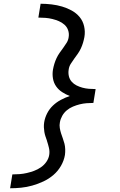

<svg xmlns="http://www.w3.org/2000/svg" viewBox="-20 -853 640 1026"><path d="M34 153 46 79Q65 79 84.5 77.5Q104 76 123.5 71.5Q143 67 162 60Q181 53 198.5 41Q216 29 228 11.5Q240 -6 243 -25Q246 -44 241.5 -63Q237 -82 231 -100V-101Q227 -112 223 -124Q219 -136 217 -148Q215 -160 214.5 -173Q214 -186 216 -199Q220 -224 232 -247.5Q244 -271 263 -289Q282 -307 305.5 -319.5Q329 -332 353 -340Q332 -348 312.5 -360.5Q293 -373 280 -391.5Q267 -410 263 -433.5Q259 -457 263 -481Q266 -497 270.5 -512Q275 -527 282 -542Q289 -557 298.5 -570.5Q308 -584 318 -597.5Q328 -611 336.5 -625Q345 -639 347 -655Q350 -674 344 -691.5Q338 -709 324.5 -721Q311 -733 294.5 -740Q278 -747 260 -751.5Q242 -756 223 -757.5Q204 -759 185 -759L197 -833Q226 -833 255.5 -829.5Q285 -826 312 -818Q339 -810 363.5 -796.5Q388 -783 405.5 -762Q423 -741 429.5 -712.5Q436 -684 431 -655Q428 -639 423.5 -624Q419 -609 412 -594Q405 -579 395.5 -565.5Q386 -552 376 -538.5Q366 -525 357.5 -511Q349 -497 347 -481Q344 -463 348 -446Q352 -429 363 -416.5Q374 -404 389 -396.5Q404 -389 420.5 -384.5Q437 -380 455 -378.5Q473 -377 491 -377L488 -358L479 -303Q461 -303 442.5 -301.5Q424 -300 406 -295.5Q388 -291 370 -283.5Q352 -276 337 -263.5Q322 -251 312.5 -234Q303 -217 300 -199Q297 -184 299.5 -169Q302 -154 306.5 -140Q311 -126 316 -112.5Q321 -99 324.5 -85Q328 -71 328.5 -55.5Q329 -40 327 -25Q322 5 306 33Q290 61 265.5 82Q241 103 212 116.5Q183 130 153 138.5Q123 147 93 150Q63 153 34 153Z"/></svg>

Font: Iosevka Etoile Oblique
Style: Regular
Weight: 400
Italic angle: -9°
Designer: Belleve Invis
Foundry: Belleve Invis
Version: Version 15.5.2; ttfautohint (v1.8.4)